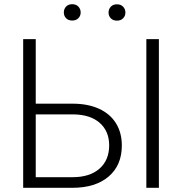

<svg xmlns="http://www.w3.org/2000/svg" viewBox="-20 -898 875 918"><path d="M90.8 0ZM150.9 -402.3H327.1Q399.9 -402.3 453.1 -378.2Q506.3 -354 534.4 -308.8Q562.5 -263.7 562.5 -202.1Q562.5 -107.9 499.5 -54Q436.5 0 325.2 0H90.8V-710.9H150.9ZM150.9 -351.1V-50.8H326.7Q409.2 -50.8 455.6 -91.6Q502 -132.3 502 -203.1Q502 -270.5 457 -310.3Q412.1 -350.1 331.1 -351.1ZM739.7 0H679.7V-710.9H739.7ZM285.2 -838.4Q285.2 -855 295.9 -866.5Q306.6 -877.9 325.2 -877.9Q343.8 -877.9 354.7 -866.5Q365.7 -855 365.7 -838.4Q365.7 -822.3 354.7 -811Q343.8 -799.8 325.2 -799.8Q306.6 -799.8 295.9 -811Q285.2 -822.3 285.2 -838.4ZM499 -837.9Q499 -854.5 509.8 -866Q520.5 -877.4 539.1 -877.4Q557.6 -877.4 568.6 -866Q579.6 -854.5 579.6 -837.9Q579.6 -821.8 568.6 -810.5Q557.6 -799.3 539.1 -799.3Q520.5 -799.3 509.8 -810.5Q499 -821.8 499 -837.9Z"/></svg>

Font: Roboto Light
Style: Regular
Weight: 300
Designer: Google
Version: Version 2.134; 2016; ttfautohint (v1.6)